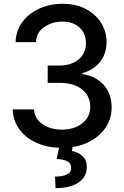

<svg xmlns="http://www.w3.org/2000/svg" viewBox="-20 -757 642 996"><path d="M302.2 9.8Q228.5 9.8 171.4 -15.4Q114.3 -40.5 81.1 -85.4Q47.9 -130.4 45.9 -189.5H156.2Q159.7 -141.1 200.9 -112.8Q242.2 -84.5 301.3 -84.5Q365.7 -84.5 407 -117.4Q448.2 -150.4 448.2 -203.1Q448.2 -257.8 406.5 -292.5Q364.7 -327.1 289.6 -327.1H227.5V-417H289.6Q349.6 -417 387.7 -448.7Q425.8 -480.5 425.8 -533.2Q425.8 -583.5 392.6 -614.3Q359.4 -645 303.7 -645Q250 -645 209.2 -616.7Q168.5 -588.4 167 -538.6H61Q62.5 -597.7 95.5 -642.3Q128.4 -687 183.3 -712.2Q238.3 -737.3 305.2 -737.3Q375 -737.3 426 -710Q477.1 -682.6 504.9 -637.7Q532.7 -592.8 532.7 -539.6Q532.7 -477.5 498.5 -435.3Q464.4 -393.1 407.2 -377.9V-372.6Q480 -361.3 519.5 -314.9Q559.1 -268.6 559.1 -199.7Q559.1 -139.2 525.6 -91.8Q492.2 -44.4 434.3 -17.3Q376.5 9.8 302.2 9.8ZM289.1 -2.9H358.9L353 26.4Q383.3 31.2 406.7 51.3Q430.2 71.3 430.2 111.3Q430.2 159.2 388.4 189Q346.7 218.8 268.1 218.8L265.6 159.2Q302.7 159.2 325.9 148.7Q349.1 138.2 349.1 114.3Q349.6 90.8 331.5 80.8Q313.5 70.8 273.9 67.4Z"/></svg>

Font: Inter Tight Medium
Style: Regular
Weight: 500
Designer: Rasmus Andersson
Foundry: rsms
Version: Version 3.004; ttfautohint (v1.8.4.7-5d5b)